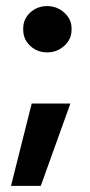

<svg xmlns="http://www.w3.org/2000/svg" viewBox="-20 -479 294 630"><path d="M56.2 -380.9V-386.2Q56.2 -416.5 79.1 -437.7Q102.1 -459 134.8 -459Q167 -459 190.9 -437.5Q214.8 -416 214.8 -386.2V-380.9Q214.8 -350.6 191.2 -328.9Q167.5 -307.1 134.8 -307.1Q102.1 -307.1 79.1 -328.6Q56.2 -350.1 56.2 -380.9ZM16.1 130.9 84 -139.2H210.9L113.8 130.9Z"/></svg>

Font: Fixel Text SemiBold
Style: Regular
Weight: 600
Width: 4
Designer: AlfaBravo + MacPaw
Foundry: Kyrylo Tkachov, Marchela Mozhyna, Serhii Makarenko, Maria Weinstein, Zakhar Kryvoshyya
Version: Version 1.211